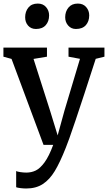

<svg xmlns="http://www.w3.org/2000/svg" viewBox="-21 -827 618 1096"><path d="M0 0ZM71.3 149.4Q77.1 152.8 95.2 155.5Q113.3 158.2 129.4 158.2Q158.7 158.2 183.3 146.2Q208 134.3 233.4 99.6Q258.8 64.9 282.7 0H227.5L44.9 -490.7L-1.5 -503.4V-555.2H247.1V-503.4L170.4 -490.7L264.6 -195.8L308.1 -54.2L347.2 -196.3L435.5 -491.2L370.1 -503.4V-555.2H575.2V-503.4L525.4 -491.2Q455.1 -272.5 410.9 -141.8Q366.7 -11.2 354.5 16.6Q321.3 100.6 291.7 149.4Q262.2 198.2 223.4 223.6Q184.6 249 128.4 249Q113.3 249 95.7 246.8Q78.1 244.6 71.3 241.7ZM194.3 -806.6H194.8Q224.6 -806.6 241.9 -786.6Q259.3 -766.6 259.3 -739.3Q259.3 -705.1 240 -683.3Q220.7 -661.6 184.6 -661.6H184.1Q156.2 -661.6 139.4 -680.7Q122.6 -699.7 122.6 -728.5Q122.6 -761.2 141.1 -783.9Q159.7 -806.6 194.3 -806.6ZM422.9 -806.6H423.3Q453.6 -806.6 470.9 -786.6Q488.3 -766.6 488.3 -739.3Q488.3 -705.1 469 -683.3Q449.7 -661.6 412.6 -661.6H412.1Q385.3 -661.6 368.2 -681.2Q351.1 -700.7 351.1 -728.5Q351.1 -761.2 369.9 -783.9Q388.7 -806.6 422.9 -806.6Z"/></svg>

Font: Merriweather
Style: Regular
Weight: 400
Designer: Eben Sorkin
Foundry: Eben Sorkin
Version: Version 1.584; ttfautohint (v1.6)